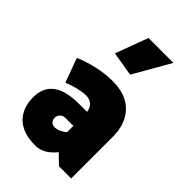

<svg xmlns="http://www.w3.org/2000/svg" viewBox="-236 -878 981 981"><g transform="rotate(45 254.5 -388.0)"><path d="M217 -354Q243 -354 259.5 -340Q276 -326 280 -298H222Q32 -298 32 -156Q32 -79 78 -34Q124 11 214 11Q275 11 323 -50L375 0H463V-300Q463 -394 411 -448Q359 -502 262 -502Q206 -502 148 -488.5Q90 -475 48 -456L96 -325Q124 -337 158.5 -345.5Q193 -354 217 -354ZM225 -198H281V-152Q248 -125 217 -125Q203 -125 193.5 -134.5Q184 -144 184 -159Q184 -176 195.5 -187Q207 -198 225 -198ZM235 -787 169 -610 301 -588 415 -787Z"/></g></svg>

Font: Catamaran
Style: Regular
Weight: 900
Designer: Pria Ravichandran
Version: Version 1.001;PS 001.000;hotconv 1.0.70;makeotf.lib2.5.58329